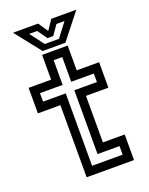

<svg xmlns="http://www.w3.org/2000/svg" viewBox="-155 -917 777 998"><g transform="rotate(-20 234.0 -418.5)"><path d="M147 0V-399H22.5V-540H147V-677H288.5V-540H412.5V-399H288.5V-141.5H409V0ZM194 -46.5H363V-94H241.5V-447H366.5V-494H241.5V-630.5H194V-494H68.5V-447H194ZM156.5 -695 44.5 -837H183L219.5 -783L256 -837H394.5L282.5 -695ZM179.5 -725.5H258L316.5 -802.5H272L235 -749.5H203L165.5 -802.5H121Z"/></g></svg>

Font: Tourney Thin Medium
Style: Regular
Weight: 500
Version: Version 1.015